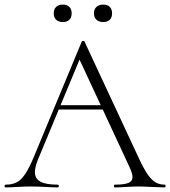

<svg xmlns="http://www.w3.org/2000/svg" viewBox="-23 -816 741 836"><path d="M227 -358H433L440 -339H212ZM694 0Q676 0 636 -2Q598 -4 580 -4Q559 -4 525 -2Q493 0 477 0Q473 0 473 -6Q473 -12 477 -12Q518 -12 536 -19.5Q554 -27 554 -45Q554 -59 543 -84L317 -570L336 -587L143 -123Q129 -89 129 -67Q129 -38 153 -25Q177 -12 228 -12Q233 -12 233 -6Q233 0 228 0Q210 0 176 -2Q138 -4 110 -4Q85 -4 51 -2Q21 0 2 0Q-3 0 -3 -6Q-3 -12 2 -12Q30 -12 49.5 -22Q69 -32 86.5 -58Q104 -84 124 -132L333 -635Q335 -638 339.5 -638Q344 -638 345 -635L577 -137Q600 -86 618 -59.5Q636 -33 653.5 -22.5Q671 -12 694 -12Q698 -12 698 -6Q698 0 694 0ZM211 -758Q211 -776 221.5 -786Q232 -796 251 -796Q269 -796 279 -786Q289 -776 289 -758Q289 -740 279 -730Q269 -720 251 -720Q232 -720 221.5 -730Q211 -740 211 -758ZM386 -758Q386 -776 397 -786Q408 -796 426 -796Q445 -796 455 -786Q465 -776 465 -758Q465 -740 455 -730Q445 -720 426 -720Q408 -720 397 -730Q386 -740 386 -758Z"/></svg>

Font: Cormorant SC Light
Style: Regular
Weight: 300
Designer: Christian Thalmann (Catharsis Fonts)
Foundry: Catharsis Fonts
Version: Version 4.000